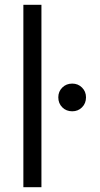

<svg xmlns="http://www.w3.org/2000/svg" viewBox="-20 -777 416 797"><path d="M77 -757H152V0H77ZM222 -373Q222 -397 238.5 -413.5Q255 -430 280 -430Q304 -430 320.5 -413.5Q337 -397 337 -373Q337 -348 320.5 -331.5Q304 -315 280 -315Q255 -315 238.5 -331.5Q222 -348 222 -373Z"/></svg>

Font: Trafiko Sans Variable
Style: Regular
Weight: 400
Designer: Gumpita Rahayu / Trafiko
Foundry: Tokotype / Trafiko
Version: Version 0.001;FEAKit 1.0